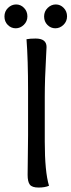

<svg xmlns="http://www.w3.org/2000/svg" viewBox="-53 -839 321 862"><path d="M71 -54 73 -231V-431Q73 -572 66 -663Q83 -666 107 -666Q156 -666 156 -628Q156 -622 154 -588Q148 -484 148 -404V-203Q148 -68 167 -5Q149 3 120 3Q91 3 81 -10Q71 -23 71 -54ZM70 -765.5Q70 -743 54 -727.5Q38 -712 17.5 -712Q-3 -712 -18 -727Q-33 -742 -33 -765Q-33 -788 -17 -803.5Q-1 -819 19.5 -819Q40 -819 55 -803.5Q70 -788 70 -765.5ZM248 -765.5Q248 -743 232 -727.5Q216 -712 195.5 -712Q175 -712 160 -727Q145 -742 145 -765Q145 -788 161 -803.5Q177 -819 197.5 -819Q218 -819 233 -803.5Q248 -788 248 -765.5Z"/></svg>

Font: Overlock Mod
Style: Regular
Weight: 400
Designer: Dario Muhafara
Foundry: Dario Manuel Muhafara
Version: Version 1.001